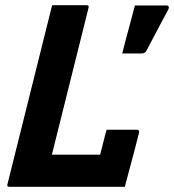

<svg xmlns="http://www.w3.org/2000/svg" viewBox="-20 -720 671 740"><path d="M17 0Q5 0 9 -11Q46 -158 82.5 -305.5Q119 -453 156 -600Q162 -625 168.5 -650Q175 -675 181 -700H313Q325 -700 321 -689Q286 -548 250.5 -406.5Q215 -265 180 -124H366Q372 -146 379 -175Q386 -204 391 -220H507Q518 -220 516 -209Q510 -184 499.5 -144.5Q489 -105 478.5 -65.5Q468 -26 461 0ZM621 -699Q628 -699 630 -694.5Q632 -690 629 -684Q611 -650 599 -628Q587 -606 575.5 -583.5Q564 -561 544 -524Q539 -514 526 -514H451Q461 -553 468 -579.5Q475 -606 482.5 -633Q490 -660 500 -699Z"/></svg>

Font: Recursive Mn Lnr St
Style: Bold Italic
Weight: 700
Italic angle: -15°
Monospace: yes
Version: Version 1.079;hotconv 1.0.112;makeotfexe 2.5.65598; ttfautoh